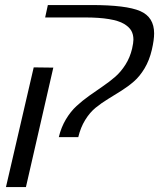

<svg xmlns="http://www.w3.org/2000/svg" viewBox="-20 -550 638 770"><path d="M193.8 -278.8 84 200.2H3.9L115.2 -279.8ZM171.9 -529.8H346.2Q486.3 -529.8 542.2 -505.6Q598.1 -481.4 598.1 -416Q598.1 -389.6 588.9 -350.1Q579.1 -308.1 559.8 -275.9Q540.5 -243.7 517.1 -223.4Q493.7 -203.1 467 -186.3Q440.4 -169.4 413.8 -153.3Q387.2 -137.2 363.8 -118.2Q340.3 -99.1 321.8 -69.1Q303.2 -39.1 293.9 0H215.8Q225.1 -39.1 244.1 -71Q263.2 -103 286.9 -124.8Q310.5 -146.5 337.6 -165.8Q364.7 -185.1 391.6 -203.4Q418.5 -221.7 441.7 -241.7Q464.8 -261.7 483.2 -290.8Q501.5 -319.8 509.8 -355Q515.1 -378.9 515.1 -391.1Q515.1 -411.6 506.6 -426.8Q498 -441.9 477.3 -454.3Q456.5 -466.8 417.2 -473.4Q377.9 -480 320.8 -480H161.1Z"/></svg>

Font: Pfennig
Style: Italic
Weight: 500
Italic angle: -13°
Version: Version 20120410 ; ttfautohint (v0.8)